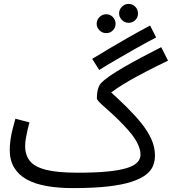

<svg xmlns="http://www.w3.org/2000/svg" viewBox="-20 -944 882 985"><path d="M353 21 379 -58Q469 -58 530.5 -64Q592 -70 629.5 -81.5Q667 -93 684 -110.5Q701 -128 701 -151Q701 -179 682 -215Q663 -251 618 -298Q589 -329 563.5 -352.5Q538 -376 518.5 -393Q499 -410 488 -421.5Q477 -433 477 -440Q477 -455 479 -470Q481 -485 486 -497.5Q491 -510 498 -517Q515 -535 545 -555.5Q575 -576 615.5 -599.5Q656 -623 705 -649Q754 -675 807 -702L842 -633Q774 -600 726 -575Q678 -550 642.5 -529.5Q607 -509 579 -490Q551 -471 523 -449L535 -484Q586 -438 629.5 -395Q673 -352 705.5 -311.5Q738 -271 756.5 -230Q775 -189 775 -146Q775 -118 765 -93Q755 -68 728.5 -47.5Q702 -27 655 -11.5Q608 4 534 12.5Q460 21 353 21ZM353 21Q280 21 220 10.5Q160 0 118 -23Q76 -46 53 -83.5Q30 -121 30 -175Q30 -201 34 -228.5Q38 -256 45 -283Q52 -310 59 -335L131 -316Q127 -302 122 -280.5Q117 -259 113 -236.5Q109 -214 109 -195Q109 -149 133 -118.5Q157 -88 215.5 -73Q274 -58 379 -58L399 -11ZM489 -585 453 -642Q492 -666 537.5 -693Q583 -720 635.5 -750Q688 -780 750 -813L781 -752Q718 -719 666.5 -689.5Q615 -660 571 -634.5Q527 -609 489 -585ZM640 -827Q620 -827 605.5 -841.5Q591 -856 591 -875Q591 -895 605.5 -909.5Q620 -924 640 -924Q660 -924 674 -909.5Q688 -895 688 -875Q688 -855 674 -841Q660 -827 640 -827ZM525 -774Q505 -774 490.5 -788.5Q476 -803 476 -822Q476 -842 490.5 -856.5Q505 -871 525 -871Q545 -871 559 -856.5Q573 -842 573 -822Q573 -802 559 -788Q545 -774 525 -774Z"/></svg>

Font: Noto Sans Arabic SemiCondensed
Style: Regular
Weight: 400
Width: 4
Designer: Monotype Design Team, Nadine Chahine, Nizar Qandah and Khaled Hosny
Foundry: Monotype Imaging Inc.
Version: Version 2.012